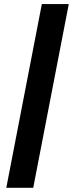

<svg xmlns="http://www.w3.org/2000/svg" viewBox="-20 -758 357 940"><path d="M10.8 161.5 184.8 -738H316.7L142.7 161.5Z"/></svg>

Font: REM Medium
Style: Italic
Weight: 500
Italic angle: -11°
Designer: Octavio Pardo
Foundry: Ashler Design
Version: Version 1.005;gftools[0.9.28]